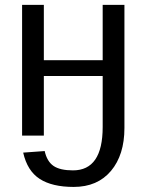

<svg xmlns="http://www.w3.org/2000/svg" viewBox="-20 -548 592 776"><path d="M160.6 62.5Q169.9 104.5 196.3 122.6Q222.7 140.6 274.9 140.6Q395 140.6 395 -34.7V-240.7H157.2V0H69.3V-528.3H157.2V-304.7H395V-528.3H482.9V-30.8Q482.9 78.1 428.5 142.8Q374 207.5 277.8 207.5Q190.4 207.5 140.4 175Q90.3 142.6 73.7 68.8Z"/></svg>

Font: Arimo
Style: Regular
Weight: 400
Designer: Steve Matteson
Foundry: Monotype Imaging Inc.
Version: Version 1.33